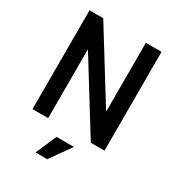

<svg xmlns="http://www.w3.org/2000/svg" viewBox="-214 -829 1080 1178"><g transform="rotate(30 326.0 -239.5)"><path d="M71 0V-700H168L470 -212V-700H581V0H484L182 -488V0ZM284 74H407L303 221H220Z"/></g></svg>

Font: Haskoy SemiBold
Style: Regular
Weight: 600
Designer: Ertekin Erdin
Foundry: Ertekin Erdin
Version: Version 1.500; ttfautohint (v1.8.3)